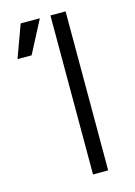

<svg xmlns="http://www.w3.org/2000/svg" viewBox="-113 -794 603 855"><g transform="rotate(-15 188.5 -366.5)"><path d="M207 -732.9H276.9V0H207ZM15.1 -583 69.8 -732.9H158.2L80.1 -583Z"/></g></svg>

Font: Kreadon
Style: Regular
Weight: 400
Designer: kohakuno
Foundry: StudioGnu
Version: Version 1.000;Glyphs 3.1.2 (3151)